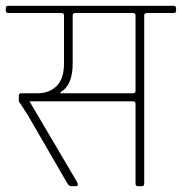

<svg xmlns="http://www.w3.org/2000/svg" viewBox="-30 -643 628 663"><path d="M179 -321H429Q438 -321 438 -329V-590Q438 -598 429 -598H230Q221 -598 221 -590V-424Q221 -348 179 -325ZM239 -6Q239 0 231 0H217Q209 0 203 -9L64 -249L35 -293V-313Q35 -321 44 -321H100Q140 -321 165.5 -346Q191 -371 191 -424V-590Q191 -598 182 -598H-1Q-10 -598 -10 -606V-615Q-10 -623 -1 -623H569Q578 -623 578 -615V-606Q578 -598 569 -598H477Q468 -598 468 -590V-9Q468 0 460 0H446Q438 0 438 -9V-285Q438 -293 429 -293H72L234 -18Q239 -8 239 -6Z"/></svg>

Font: Rajdhani Light
Style: Regular
Weight: 300
Designer: Satya Rajpurohit, Jyotish Sonowal
Foundry: Indian Type Foundry
Version: Version 1.201;PS 1.0;hotconv 1.0.78;makeotf.lib2.5.61930; tt